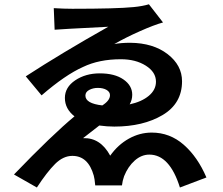

<svg xmlns="http://www.w3.org/2000/svg" viewBox="-20 -796 1017 877"><path d="M225.6 -758.8Q272.5 -755.9 310.5 -755.9Q512.7 -755.9 590.8 -763.7Q630.9 -767.6 660.2 -776.4L724.6 -693.4Q684.6 -682.6 618.7 -653.3Q552.7 -624 502 -594.7Q532.2 -600.6 575.2 -600.6Q679.7 -599.6 745.6 -548.8Q811.5 -498 811.5 -424.8Q811.5 -323.2 722.7 -270.5Q633.8 -217.8 502 -217.8Q469.7 -217.8 433.6 -222.7L359.4 -165Q438.5 -168 483.4 -85Q518.6 -134.8 568.4 -162.6Q618.2 -190.4 672.9 -190.4Q755.9 -190.4 819.3 -134.8Q882.8 -79.1 922.9 14.6L801.8 60.5Q754.9 -89.8 662.1 -89.8Q626 -89.8 595.2 -62.5Q564.5 -35.2 546.9 8.8Q539.1 31.2 537.1 50.8H415Q412.1 18.6 408.2 5.9Q382.8 -84 310.5 -84Q268.6 -84 231.4 -46.9Q194.3 -9.8 148.4 60.5L43.9 1Q217.8 -179.7 320.3 -264.6Q276.4 -298.8 276.4 -348.6Q276.4 -397.5 323.7 -429.2Q371.1 -460.9 435.5 -460.9Q503.9 -460.9 543.9 -433.1Q584 -405.3 584 -363.3Q584 -339.8 572.3 -319.3Q627 -331.1 659.7 -358.4Q692.4 -385.7 692.4 -422.9Q692.4 -466.8 646 -496.1Q599.6 -525.4 532.2 -525.4Q432.6 -525.4 359.4 -490.2Q278.3 -454.1 169.9 -360.4L97.7 -447.3Q259.8 -552.7 474.6 -673.8Q243.2 -662.1 229.5 -660.2ZM370.1 -359.4Q370.1 -323.2 447.3 -314.5Q482.4 -336.9 482.4 -361.3Q482.4 -376 466.8 -385.3Q451.2 -394.5 426.8 -394.5Q405.3 -394.5 387.7 -385.3Q370.1 -376 370.1 -359.4Z"/></svg>

Font: Min Sans Bold
Style: Regular
Weight: 700
Designer: Jinseong-Kim, NotoSansCJK, Nunito
Foundry: Jinseong-Kim
Version: Version 1.400;Glyphs 3.1.2 (3151)